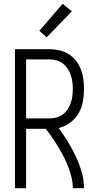

<svg xmlns="http://www.w3.org/2000/svg" viewBox="-20 -995 515 1015"><path d="M59 0V-735H242Q268 -735 294 -729Q320 -723 342.5 -709Q365 -695 381.5 -674Q398 -653 407.5 -628.5Q417 -604 420.5 -577.5Q424 -551 424 -525Q424 -491 418 -457.5Q412 -424 395 -395.5Q378 -367 350.5 -346.5Q323 -326 290 -318Q316 -283 339 -245.5Q362 -208 380.5 -168.5Q399 -129 411.5 -86.5Q424 -44 424 0H365Q365 -29 358 -57.5Q351 -86 340.5 -113.5Q330 -141 316.5 -167Q303 -193 288 -218Q273 -243 256.5 -267Q240 -291 222 -314H118V0ZM118 -369H242Q261 -369 279 -374Q297 -379 312 -390Q327 -401 337.5 -417Q348 -433 354 -450.5Q360 -468 362.5 -487Q365 -506 365 -525Q365 -543 362.5 -562Q360 -581 354 -598.5Q348 -616 337.5 -632Q327 -648 312 -659.5Q297 -671 279 -676Q261 -681 242 -681H118ZM227 -798 188 -832 311 -975 360 -935Z"/></svg>

Font: Iosevka QP Light
Style: Regular
Weight: 300
Designer: Belleve Invis
Foundry: Belleve Invis
Version: Version 20.0.0; ttfautohint (v1.8.4)